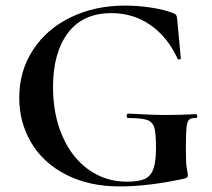

<svg xmlns="http://www.w3.org/2000/svg" viewBox="-20 -656 759 688"><path d="M49 -306Q49 -402 98.5 -477.5Q148 -553 234.5 -594.5Q321 -636 428 -636Q475 -636 523 -628.5Q571 -621 600 -609Q609 -606 611.5 -601.5Q614 -597 615 -586L628 -447Q628 -444 623 -443Q618 -442 616 -446Q581 -523 519.5 -566Q458 -609 379 -609Q277 -609 223.5 -538Q170 -467 170 -344Q170 -245 204 -167.5Q238 -90 298.5 -47.5Q359 -5 434 -5Q475 -5 497 -14Q519 -23 529 -49Q539 -75 539 -126Q539 -178 533 -198.5Q527 -219 507.5 -226Q488 -233 440 -233Q434 -233 434 -241Q434 -244 435.5 -246.5Q437 -249 439 -249Q524 -244 576 -244Q627 -244 682 -247Q684 -247 685.5 -244.5Q687 -242 687 -240Q687 -233 682 -233Q664 -234 657 -226.5Q650 -219 648 -196.5Q646 -174 646 -116Q646 -71 649.5 -52Q653 -33 653 -28Q653 -22 651 -20.5Q649 -19 641 -16Q512 12 409 12Q299 12 217 -30Q135 -72 92 -144.5Q49 -217 49 -306Z"/></svg>

Font: Cormorant SC
Style: Bold
Weight: 700
Designer: Christian Thalmann (Catharsis Fonts)
Foundry: Catharsis Fonts
Version: Version 4.000